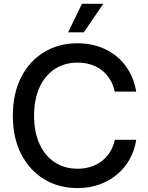

<svg xmlns="http://www.w3.org/2000/svg" viewBox="-20 -962 768 993"><path d="M380.9 10.7Q283.2 10.7 207.8 -35.4Q132.3 -81.5 89.4 -165.5Q46.4 -249.5 46.4 -363.3Q46.4 -477.5 89.1 -561.8Q131.8 -646 207.5 -692.1Q283.2 -738.3 380.9 -738.3Q439.5 -738.3 490.5 -721.2Q541.5 -704.1 581.8 -671.4Q622.1 -638.7 648.4 -592.5Q674.8 -546.4 684.6 -488.3H573.2Q565.9 -524.4 548.3 -552.2Q530.8 -580.1 505.6 -599.4Q480.5 -618.7 449 -628.4Q417.5 -638.2 381.3 -638.2Q314 -638.2 263.2 -605Q212.4 -571.8 184.3 -510Q156.2 -448.2 156.2 -363.3Q156.2 -278.3 184.6 -216.8Q212.9 -155.3 263.4 -122.3Q314 -89.4 381.3 -89.4Q417.5 -89.4 448.7 -99.1Q480 -108.9 505.4 -127.9Q530.8 -147 548.3 -174.8Q565.9 -202.6 573.7 -238.8H684.6Q675.8 -182.6 649.7 -136.7Q623.5 -90.8 583.3 -57.9Q543 -24.9 491.7 -7.1Q440.4 10.7 380.9 10.7ZM332.5 -794.9 403.8 -942.4H514.2L413.6 -794.9Z"/></svg>

Font: Inter 24pt Medium
Style: Regular
Weight: 500
Designer: Rasmus Andersson
Foundry: rsms
Version: Version 4.001;git-66647c0bb